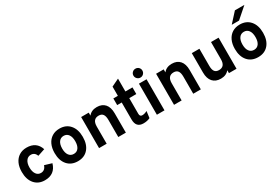

<svg xmlns="http://www.w3.org/2000/svg" viewBox="59 -1727 3951 2734"><g transform="rotate(-30 2035.0 -360.0)"><path d="M280.5 12Q174.5 12 112.8 -59.8Q51 -131.5 51 -255Q51 -337.5 79.2 -397.5Q107.5 -457.5 159.5 -490.2Q211.5 -523 282 -523Q442.5 -523 490.5 -377.5L372 -337.5Q346.5 -404 284 -404Q235 -404 206.5 -363.8Q178 -323.5 178 -255Q178 -187 206 -147Q234 -107 281.5 -107Q350 -107 374 -181.5L492 -146Q446 12 280.5 12Z M823.5 12Q715 12 652.8 -59.5Q590.5 -131 590.5 -255Q590.5 -337 619 -397.2Q647.5 -457.5 699.8 -490.2Q752 -523 823.5 -523Q930 -523 992.2 -451Q1054.5 -379 1054.5 -255.5Q1054.5 -131 992.5 -59.5Q930.5 12 823.5 12ZM823.5 -107.5Q874 -107.5 902 -146.2Q930 -185 930 -255.5Q930 -325.5 901.8 -364.8Q873.5 -404 823.5 -404Q773 -404 744.5 -364.5Q716 -325 716 -255Q716 -185.5 744.5 -146.5Q773 -107.5 823.5 -107.5Z M1174.5 0V-511H1299.5V-462Q1348 -523 1436.5 -523Q1522 -523 1568.5 -470.2Q1615 -417.5 1615 -318.5V0H1490.5V-280Q1490.5 -344.5 1468.2 -374.2Q1446 -404 1399 -404Q1299.5 -404 1299.5 -282V0Z M1900.5 12Q1778.5 12 1778.5 -121.5V-401.5H1704V-511H1778.5V-662.5L1902.5 -722V-511H2018.5V-401.5H1902.5V-144Q1902.5 -97 1943 -97Q1980 -97 2024 -120L2009.5 -11Q1963 12 1900.5 12Z M2187.5 -575Q2157.5 -575 2135.8 -596.8Q2114 -618.5 2114 -648.5Q2114 -678.5 2135.5 -699.8Q2157 -721 2187.5 -721Q2219 -721 2240 -700Q2261 -679 2261 -648.5Q2261 -618 2239.8 -596.5Q2218.5 -575 2187.5 -575ZM2125 0V-511H2250V0Z M2407 0V-511H2532V-462Q2580.5 -523 2669 -523Q2754.5 -523 2801 -470.2Q2847.5 -417.5 2847.5 -318.5V0H2723V-280Q2723 -344.5 2700.8 -374.2Q2678.5 -404 2631.5 -404Q2532 -404 2532 -282V0Z M3173.5 12Q3088 12 3041 -41Q2994 -94 2994 -192V-511H3119V-231Q3119 -166.5 3141 -137Q3163 -107.5 3210.5 -107.5Q3310 -107.5 3310 -229V-511H3434.5V0H3310V-48Q3262.5 12 3173.5 12Z M3787.5 12Q3679 12 3616.8 -59.5Q3554.5 -131 3554.5 -255Q3554.5 -337 3583 -397.2Q3611.5 -457.5 3663.8 -490.2Q3716 -523 3787.5 -523Q3894 -523 3956.2 -451Q4018.5 -379 4018.5 -255.5Q4018.5 -131 3956.5 -59.5Q3894.5 12 3787.5 12ZM3787.5 -107.5Q3838 -107.5 3866 -146.2Q3894 -185 3894 -255.5Q3894 -325.5 3865.8 -364.8Q3837.5 -404 3787.5 -404Q3737 -404 3708.5 -364.5Q3680 -325 3680 -255Q3680 -185.5 3708.5 -146.5Q3737 -107.5 3787.5 -107.5ZM3688.5 -576 3830.5 -732H3986.5L3808.5 -576Z"/></g></svg>

Font: Overpass
Style: Bold
Weight: 700
Designer: Delve Withrington, Dave Bailey, Thomas Jockin
Foundry: Delve Fonts LLC
Version: Version 4.000; ttfautohint (v1.8.3)